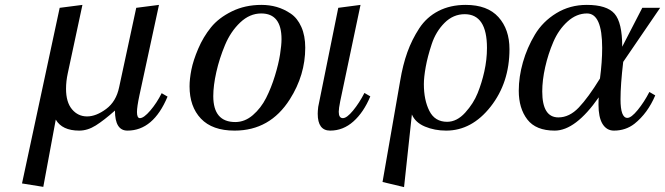

<svg xmlns="http://www.w3.org/2000/svg" viewBox="-20 -522 2719 785"><path d="M224 -490 317 -502 257 -222Q250 -190 250 -159Q250 -104 274.5 -75Q299 -46 336 -46Q373 -46 414 -76.5Q455 -107 467 -165L537 -490L630 -502L550 -132Q540 -85 540 -64Q540 -39 552 -39Q568 -39 594.5 -70Q621 -101 641 -141L665 -127Q607 12 501 12Q450 12 450 -70Q405 -30 371.5 -9Q338 12 304 12Q234 12 208 -33L157 242L70 228Z M755 -169Q755 -199 762.5 -237Q770 -275 790.5 -323Q811 -371 842.5 -410Q874 -449 928 -475.5Q982 -502 1049 -502Q1082 -502 1111.5 -493.5Q1141 -485 1168.5 -466.5Q1196 -448 1212 -412Q1228 -376 1228 -327Q1228 -215 1165 -116Q1084 12 939 12Q848 12 801.5 -37Q755 -86 755 -169ZM852 -129Q852 -23 942 -23Q981 -23 1014 -51.5Q1047 -80 1068 -121.5Q1089 -163 1104 -212Q1119 -261 1125 -299.5Q1131 -338 1131 -362Q1131 -467 1048 -467Q1001 -467 962 -430Q923 -393 900 -338Q877 -283 864.5 -227.5Q852 -172 852 -129Z M1454 -502 1371 -108Q1365 -78 1365 -65Q1365 -39 1382 -39Q1398 -39 1423.5 -70Q1449 -101 1470 -142L1494 -128Q1467 -63 1425 -25.5Q1383 12 1330 12Q1279 12 1279 -57Q1279 -67 1281 -85L1363 -490Z M1664 -54 1632 243 1544 222 1616 -191Q1627 -257 1645.5 -308.5Q1664 -360 1694 -406Q1724 -452 1772.5 -477Q1821 -502 1884 -502Q1973 -502 2018 -452Q2063 -402 2063 -321Q2063 -184 1986 -86Q1909 12 1804 12Q1757 12 1717.5 -4.5Q1678 -21 1664 -54ZM1960 -229Q1971 -278 1971 -326Q1971 -464 1880 -464Q1833 -464 1797.5 -428.5Q1762 -393 1745 -341.5Q1728 -290 1720.5 -248Q1713 -206 1713 -178Q1713 -113 1735.5 -68.5Q1758 -24 1808 -24Q1848 -24 1882 -61.5Q1916 -99 1933 -141.5Q1950 -184 1960 -229Z M2528 -269Q2517 -176 2517 -116Q2517 -40 2545 -40Q2561 -40 2587.5 -72.5Q2614 -105 2635 -146L2659 -132Q2628 -59 2574 -16Q2538 12 2490 12Q2460 12 2443 -16Q2427 -43 2427 -94Q2427 -114 2428 -124Q2333 12 2248 12Q2171 12 2136 -33.5Q2101 -79 2101 -151Q2101 -208 2118 -267.5Q2135 -327 2167 -380.5Q2199 -434 2254.5 -468Q2310 -502 2379 -502Q2461 -502 2492.5 -466Q2524 -430 2524 -331L2606 -490H2679ZM2433 -201Q2442 -269 2442 -326Q2442 -467 2380 -467Q2337 -467 2300.5 -434Q2264 -401 2242.5 -351Q2221 -301 2209 -247.5Q2197 -194 2197 -148Q2197 -42 2263 -42Q2308 -42 2346.5 -82.5Q2385 -123 2433 -201Z"/></svg>

Font: Lingua Franca
Style: Italic
Weight: 400
Italic angle: -13°
Version: Version 1.19